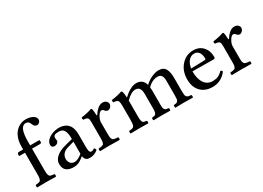

<svg xmlns="http://www.w3.org/2000/svg" viewBox="-16 -1381 2844 2074"><g transform="rotate(-30 1406.0 -344.0)"><path d="M51.8 -430.2H102.1V-466.8Q102.1 -521.5 117.4 -566.4Q132.8 -611.3 158.7 -639.4Q184.6 -667.5 217.3 -682.9Q250 -698.2 285.2 -698.2Q314.5 -698.2 341.3 -691.7Q368.2 -685.1 388.7 -668Q409.2 -650.9 409.2 -626Q409.2 -608.9 395.3 -595Q381.3 -581.1 366.2 -581.1Q335 -581.1 320.8 -617.2Q311 -643.1 299.1 -653.1Q287.1 -663.1 266.1 -663.1Q255.9 -663.1 246.3 -659.4Q236.8 -655.8 226.1 -644.3Q215.3 -632.8 207.8 -614.3Q200.2 -595.7 195.1 -562.7Q189.9 -529.8 189.9 -485.8V-430.2H299.8Q307.1 -430.2 307.1 -423.8V-402.8Q307.1 -389.2 284.2 -389.2H189.9V-122.1Q189.9 -100.6 190.9 -86.9Q191.9 -73.2 195.3 -62.7Q198.7 -52.2 202.9 -46.9Q207 -41.5 216.6 -37.8Q226.1 -34.2 235.6 -33Q245.1 -31.7 262.2 -30.8Q266.6 -26.4 266.6 -14.4Q266.6 -2.4 262.2 2Q191.9 0 146 0Q100.1 0 29.8 2Q25.4 -2.4 25.4 -14.4Q25.4 -26.4 29.8 -30.8Q46.9 -31.7 56.4 -33Q65.9 -34.2 75.4 -37.8Q85 -41.5 89.1 -46.9Q93.3 -52.2 96.7 -62.7Q100.1 -73.2 101.1 -86.9Q102.1 -100.6 102.1 -122.1V-389.2H34.2Q28.8 -389.2 28.8 -394V-410.2Q28.8 -417.5 34.2 -423.8Q39.6 -430.2 51.8 -430.2Z M614.7 -80.1V-231L539.6 -210Q491.2 -196.8 470 -169.9Q448.7 -143.1 448.7 -109.9Q448.7 -79.1 467 -56.6Q485.4 -34.2 518.6 -34.2Q559.1 -34.2 614.7 -80.1ZM615.7 -47.9H612.8L590.8 -30.8Q561.5 -7.8 536.4 1Q511.2 9.8 481.9 9.8Q425.8 9.8 392.8 -15.9Q359.9 -41.5 359.9 -98.1Q359.9 -147.5 404.1 -185.1Q448.2 -222.7 526.9 -242.2L614.7 -264.2Q614.7 -338.9 595.2 -371.8Q575.7 -404.8 534.7 -404.8Q494.1 -404.8 478.5 -395.5Q462.9 -386.2 462.9 -362.8Q462.9 -355.5 464.8 -345.7Q466.8 -335.9 466.8 -332Q466.8 -316.4 451.9 -303.7Q437 -291 415.5 -291Q378.9 -291 378.9 -328.1Q378.9 -357.4 404.1 -383.5Q429.2 -409.7 469.5 -424.8Q509.8 -439.9 552.7 -439.9Q623 -439.9 662.8 -397.7Q702.6 -355.5 702.6 -270V-124Q702.6 -103 703.4 -90.8Q704.1 -78.6 706.8 -65.9Q709.5 -53.2 715.3 -47.6Q721.2 -42 731 -42Q751 -42 769.5 -58.1Q783.7 -49.3 786.6 -29.8Q768.6 -12.2 741.7 -1.2Q714.8 9.8 685.5 9.8Q651.4 9.8 636 -5.1Q620.6 -20 615.7 -47.9Z M976.6 -262.2V-120.1Q976.6 -98.6 977.5 -85.2Q978.5 -71.8 982.7 -61.5Q986.8 -51.3 990.7 -46.4Q994.6 -41.5 1005.9 -37.8Q1017.1 -34.2 1026.6 -33.2Q1036.1 -32.2 1056.6 -30.8Q1061 -26.4 1061 -14.4Q1061 -2.4 1056.6 2Q984.4 0 932.6 0Q888.7 0 814.5 2Q810.1 -2.4 810.1 -14.4Q810.1 -26.4 814.5 -30.8Q833 -32.2 841.8 -33.4Q850.6 -34.7 861.1 -38.1Q871.6 -41.5 875.2 -46.4Q878.9 -51.3 882.8 -61.5Q886.7 -71.8 887.7 -85.2Q888.7 -98.6 888.7 -120.1V-315.9Q888.7 -338.4 886.5 -350.3Q884.3 -362.3 876 -369.6Q867.7 -377 857.2 -379.4Q846.7 -381.8 823.7 -383.8Q822.3 -388.7 821.3 -398.4Q820.3 -408.2 821.8 -413.1Q902.8 -423.3 951.7 -442.9Q961.9 -442.9 965.3 -433.1Q970.2 -423.3 973.6 -356.9Q973.6 -352.5 976.8 -350.8Q980 -349.1 983.4 -355Q1005.9 -391.1 1035.6 -415.5Q1065.4 -439.9 1096.7 -439.9Q1125 -439.9 1141.4 -424.3Q1157.7 -408.7 1157.7 -391.1Q1157.7 -370.1 1142.3 -353.5Q1127 -336.9 1108.4 -336.9Q1086.4 -336.9 1070.8 -358.9Q1061 -373 1044.4 -373Q1023.4 -373 1000 -334.5Q976.6 -295.9 976.6 -262.2Z M1354.5 -122.1Q1354.5 -101.1 1355.2 -87.2Q1356 -73.2 1359.1 -63Q1362.3 -52.7 1365.5 -47.4Q1368.7 -42 1376.7 -38.3Q1384.8 -34.7 1392.1 -33.4Q1399.4 -32.2 1413.6 -30.8Q1418 -26.4 1418 -14.4Q1418 -2.4 1413.6 2Q1349.1 0 1310.5 0Q1259.8 0 1195.3 2Q1190.9 -2.4 1190.9 -14.4Q1190.9 -26.4 1195.3 -30.8Q1212.4 -32.2 1221.4 -33.4Q1230.5 -34.7 1240 -38.3Q1249.5 -42 1253.2 -47.4Q1256.8 -52.7 1260.5 -63.2Q1264.2 -73.7 1264.9 -87.2Q1265.6 -100.6 1265.6 -122.1H1266.6V-315.9L1341.3 -333L1265.6 -315.9Q1265.6 -355.5 1254.4 -367.9Q1243.2 -380.4 1200.2 -383.8Q1195.8 -401.4 1198.2 -413.1Q1274.9 -422.4 1329.6 -441.9Q1339.4 -441.9 1342.3 -433.1Q1351.6 -409.7 1353.5 -355Q1390.1 -390.6 1433.8 -415.3Q1477.5 -439.9 1515.6 -439.9Q1598.1 -439.9 1619.6 -358.9Q1658.2 -396 1707 -418Q1755.9 -439.9 1793.5 -439.9Q1825.7 -439.9 1847.4 -428.5Q1869.1 -417 1880.6 -394.5Q1892.1 -372.1 1896.7 -345Q1901.4 -317.9 1901.4 -280.8V-122.1Q1901.4 -90.3 1903.6 -73.7Q1905.8 -57.1 1914.8 -47.6Q1923.8 -38.1 1934.8 -35.4Q1945.8 -32.7 1970.2 -30.8Q1974.1 -26.4 1974.1 -14.4Q1974.1 -2.4 1970.2 2Q1905.8 0 1857.4 0Q1816.9 0 1752.4 2Q1748.5 -2.4 1748.5 -14.4Q1748.5 -26.4 1752.4 -30.8Q1773.9 -32.7 1783.4 -35.4Q1793 -38.1 1801.3 -47.6Q1809.6 -57.1 1811.5 -73.7Q1813.5 -90.3 1813.5 -122.1V-297.9Q1813.5 -344.7 1797.9 -364.7Q1782.2 -384.8 1751.5 -384.8Q1683.6 -384.8 1625.5 -325.2Q1628.4 -303.7 1628.4 -282.2V-122.1H1627.4Q1627.4 -90.3 1629.6 -73.5Q1631.8 -56.6 1639.6 -47.1Q1647.5 -37.6 1657 -34.9Q1666.5 -32.2 1687.5 -30.8Q1691.9 -26.4 1691.9 -14.4Q1691.9 -2.4 1687.5 2Q1617.2 0 1583.5 0Q1548.8 0 1480.5 2Q1476.1 -2.4 1476.1 -14.4Q1476.1 -26.4 1480.5 -30.8Q1494.1 -31.7 1502 -33Q1509.8 -34.2 1517.3 -37.8Q1524.9 -41.5 1528.3 -46.9Q1531.7 -52.2 1534.9 -62.7Q1538.1 -73.2 1538.8 -86.9Q1539.6 -100.6 1539.6 -122.1V-295.9Q1539.6 -384.8 1473.6 -384.8Q1420.4 -384.8 1354.5 -316.9Z M2110.8 -279.8 2282.2 -284.2Q2296.9 -284.2 2296.9 -298.8Q2296.9 -349.1 2275.6 -376.5Q2254.4 -403.8 2219.2 -403.8Q2178.2 -403.8 2149.2 -371.1Q2120.1 -338.4 2110.8 -279.8ZM2371.1 -99.1Q2387.7 -97.7 2392.1 -80.1Q2323.2 9.8 2215.8 9.8Q2123 9.8 2069.1 -45.7Q2015.1 -101.1 2015.1 -198.2Q2015.1 -302.2 2075.9 -370.6Q2136.7 -439 2226.1 -439Q2302.2 -439 2346.2 -389.6Q2390.1 -340.3 2390.1 -263.2Q2390.1 -243.2 2369.1 -243.2L2107.9 -246.1Q2107.9 -151.4 2144.5 -98.1Q2181.2 -44.9 2246.1 -44.9Q2285.2 -44.9 2313.5 -56.9Q2341.8 -68.8 2371.1 -99.1Z M2619.6 -262.2V-120.1Q2619.6 -98.6 2620.6 -85.2Q2621.6 -71.8 2625.7 -61.5Q2629.9 -51.3 2633.8 -46.4Q2637.7 -41.5 2648.9 -37.8Q2660.2 -34.2 2669.7 -33.2Q2679.2 -32.2 2699.7 -30.8Q2704.1 -26.4 2704.1 -14.4Q2704.1 -2.4 2699.7 2Q2627.4 0 2575.7 0Q2531.7 0 2457.5 2Q2453.1 -2.4 2453.1 -14.4Q2453.1 -26.4 2457.5 -30.8Q2476.1 -32.2 2484.9 -33.4Q2493.7 -34.7 2504.2 -38.1Q2514.6 -41.5 2518.3 -46.4Q2522 -51.3 2525.9 -61.5Q2529.8 -71.8 2530.8 -85.2Q2531.7 -98.6 2531.7 -120.1V-315.9Q2531.7 -338.4 2529.5 -350.3Q2527.3 -362.3 2519 -369.6Q2510.7 -377 2500.2 -379.4Q2489.7 -381.8 2466.8 -383.8Q2465.3 -388.7 2464.4 -398.4Q2463.4 -408.2 2464.8 -413.1Q2545.9 -423.3 2594.7 -442.9Q2605 -442.9 2608.4 -433.1Q2613.3 -423.3 2616.7 -356.9Q2616.7 -352.5 2619.9 -350.8Q2623 -349.1 2626.5 -355Q2648.9 -391.1 2678.7 -415.5Q2708.5 -439.9 2739.7 -439.9Q2768.1 -439.9 2784.4 -424.3Q2800.8 -408.7 2800.8 -391.1Q2800.8 -370.1 2785.4 -353.5Q2770 -336.9 2751.5 -336.9Q2729.5 -336.9 2713.9 -358.9Q2704.1 -373 2687.5 -373Q2666.5 -373 2643.1 -334.5Q2619.6 -295.9 2619.6 -262.2Z"/></g></svg>

Font: Common Serif News
Style: Regular
Weight: 450
Designer: Philipp H. Poll, Khaled Hosny
Foundry: Stefan Peev, Context Ltd.
Version: Version 1.026